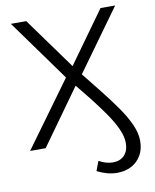

<svg xmlns="http://www.w3.org/2000/svg" viewBox="-96 -773 844 1046"><g transform="rotate(-10 325.5 -250.0)"><path d="M468 200Q440 200 412 192.5Q384 185 357 171L377 118Q417 140 454 140Q494 140 517.5 115.5Q541 91 541 46Q541 12 521.5 -31Q502 -74 469 -121.5Q436 -169 396 -220Q361 -263 326 -307L106 0H20L282 -360L37 -700H122L328 -415L533 -700H614L370 -362Q415 -306 456 -254Q503 -195 540 -142Q577 -89 598.5 -41Q620 7 620 49Q620 97 600 130.5Q580 164 546 182Q512 200 468 200Z"/></g></svg>

Font: Modern
Style: Small
Weight: 400
Designer: Julieta Ulanovsky
Foundry: Julieta Ulanovsky
Version: Version 8.000